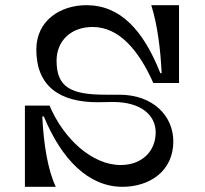

<svg xmlns="http://www.w3.org/2000/svg" viewBox="-20 -720 790 740"><path d="M76 -313V0H195C164 -65 148 -166 143 -271H149C218 -104 322 0 452 0C555 0 648 -59 648 -175C648 -274 569 -355 440 -355H387C254 -355 198 -383 198 -486C198 -562 253 -616 337 -616C438 -616 514 -528 571 -400H670V-700H563C587 -625 599 -526 603 -438H598C533 -602 445 -700 313 -700C214 -700 120 -642 120 -529C120 -386 212 -326 356 -326C376 -326 396 -327 415 -327C525 -327 580 -275 580 -210C580 -136 526 -84 445 -84C335 -84 225 -185 171 -313Z"/></svg>

Font: Space Cowgirl
Style: Regular
Weight: 400
Designer: Valery Marier
Foundry: Valery Marier
Version: Version 1.000;hotconv 1.0.109;makeotfexe 2.5.65596